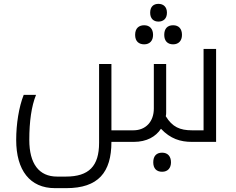

<svg xmlns="http://www.w3.org/2000/svg" viewBox="-20 -736 1226 996"><path d="M802 -624C826 -624 846 -638 846 -670C846 -701 827 -716 802 -716C777 -716 759 -702 759 -670C759 -639 777 -624 802 -624ZM728 -506C757 -506 774 -525 774 -555C774 -586 757 -605 728 -605C701 -605 681 -590 681 -555C681 -521 701 -506 728 -506ZM878 -506C907 -506 924 -525 924 -555C924 -586 908 -605 878 -605C848 -605 832 -587 832 -555C832 -524 849 -506 878 -506ZM975 0H1101V-482H1036V-60H976C914 -60 874 -77 840 -133C842 -139 842 -148 842 -154V-404H778V-173C778 -105 736 -60 672 -60H558V-404H494V5C494 126 441 180 322 180H276C182 180 132 113 132 -10C132 -105 143 -185 167 -244H103C78 -181 64 -93 64 -10C64 147 135 240 265 240H324C490 240 558 158 558 0H674C741 0 788 -27 815 -68C864 -16 916 0 975 0ZM821 155C851 155 867 135 867 106C867 76 851 56 821 56C792 56 775 73 775 106C775 138 792 155 821 155Z"/></svg>

Font: Noto Kufi Arabic Light
Style: Regular
Weight: 300
Designer: Monotype Design Team, David Williams, Khaled Hosny
Foundry: Google LLC
Version: Version 2.109